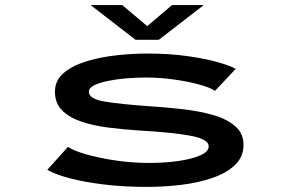

<svg xmlns="http://www.w3.org/2000/svg" viewBox="-20 -722 1140 753"><path d="M555.5 11Q465 11 387.2 1.5Q309.5 -8 252.2 -23.2Q195 -38.5 165.5 -56L246.5 -146Q267 -131.5 317 -117Q367 -102.5 432.2 -92.8Q497.5 -83 564 -83Q627.5 -83 680.8 -90.8Q734 -98.5 766.2 -113Q798.5 -127.5 798.5 -148Q798.5 -176 729.5 -189.2Q660.5 -202.5 529.5 -210Q464 -214 404 -221.8Q344 -229.5 297 -245.8Q250 -262 222.8 -290Q195.5 -318 195.5 -362.5Q195.5 -406.5 229.5 -435.5Q263.5 -464.5 318 -481.2Q372.5 -498 435.5 -505Q498.5 -512 556.5 -512Q643 -512 713.2 -502.2Q783.5 -492.5 832.8 -478.5Q882 -464.5 904.5 -452L823 -365.5Q806 -378 763 -390Q720 -402 664 -410Q608 -418 551.5 -418Q512 -418 472.5 -414.5Q433 -411 400.2 -404Q367.5 -397 348 -386.8Q328.5 -376.5 328.5 -362.5Q328.5 -334 389.8 -323.8Q451 -313.5 564.5 -305.5Q627.5 -301.5 692.8 -294.2Q758 -287 812.8 -271.8Q867.5 -256.5 901.2 -228.2Q935 -200 935 -154Q935 -106.5 901.5 -74.8Q868 -43 812.5 -24Q757 -5 690 3Q623 11 555.5 11ZM335.5 -702H459.5L557.5 -619.5L654.5 -702H779L603 -566H511.5Z"/></svg>

Font: Trispace Expanded Medium
Style: Regular
Weight: 500
Width: 7
Designer: Tyler Finck
Foundry: Etcetera Type Company
Version: Version 1.210; ttfautohint (v1.8.3)